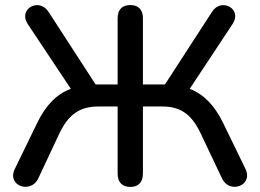

<svg xmlns="http://www.w3.org/2000/svg" viewBox="-20 -732 1029 759"><path d="M495 7C527 7 545 -12 545 -46V-311H622C693 -311 737 -281 773 -205L858 -26C887 36 983 2 950 -65L861 -248C828 -315 786 -359 730 -381L900 -638C939 -697 854 -743 818 -685L632 -398H545V-660C545 -694 527 -712 495 -712C463 -712 445 -694 445 -660V-398H358L172 -685C135 -743 51 -697 89 -638L260 -381C204 -360 161 -316 128 -248L39 -65C5 2 101 36 131 -26L215 -205C251 -280 296 -311 368 -311H445V-46C445 -12 463 7 495 7Z"/></svg>

Font: Nunito SemiBold
Style: Regular
Weight: 600
Designer: Vernon Adams
Foundry: Vernon Adams
Version: Version 3.602